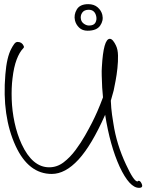

<svg xmlns="http://www.w3.org/2000/svg" viewBox="-20 -806 800 925"><path d="M649.9 99Q603.9 99 556.3 -3Q509.8 -105 486.6 -253Q421.5 -106 358 -37Q294.4 32 229.4 32Q117.4 32 55.2 -103Q-11 -247 5.8 -447Q12.4 -531 34.9 -572Q40.4 -583 48 -593.5Q55.5 -604 64.5 -604Q85.5 -604 93.9 -585Q97.5 -578 91.7 -573Q73.9 -555 60.2 -519Q46.5 -483 40.2 -428Q34.6 -383 36.4 -327.5Q38.2 -272 50.1 -216Q62.1 -160 84.1 -112Q136 0 217 0Q255 0 286.5 -24Q317.9 -48 344.2 -83.5Q370.5 -119 389.7 -153Q409.6 -188 423.4 -215Q437.1 -242 449.5 -270.5Q462 -299 476.2 -337L472.3 -384Q470.7 -417 470.1 -441.5Q469.4 -466 470.7 -482Q478.1 -619 509.1 -619Q517.1 -619 524.8 -609.5Q532.5 -600 538.5 -587Q547.9 -568 548.5 -539Q549.2 -510 545.7 -477.5Q542.3 -445 536.8 -416.5Q531.4 -388 527.6 -370L513.9 -321Q513.7 -313 516.1 -285.5Q518.4 -258 526.3 -211Q541.4 -111 586.8 -14Q624.7 68 641.7 68Q644.7 68 644.9 66.5Q645 65 648 65Q656 65 662 78Q671.9 99 649.9 99ZM401.7 -658Q376.7 -658 361.2 -673Q345.7 -688 341.1 -708Q334.9 -735 350 -760.5Q365.1 -786 405.1 -786Q433.1 -786 450.7 -770.5Q468.3 -755 473.1 -734Q479.4 -707 462.5 -682.5Q445.7 -658 401.7 -658ZM408.9 -683Q431.9 -683 439.7 -697Q447.4 -711 443.5 -728Q436.4 -759 407.4 -759Q385.4 -759 375.7 -744.5Q366 -730 370.2 -712Q373.2 -699 385.1 -691Q396.9 -683 408.9 -683Z"/></svg>

Font: Oooh Baby
Style: Normal
Weight: 400
Designer: Robert E. Leuschke
Foundry: Robert E. Leuschke
Version: Version 1.011; ttfautohint (v1.8.3)